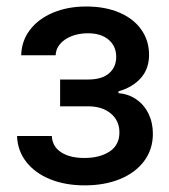

<svg xmlns="http://www.w3.org/2000/svg" viewBox="-20 -557 519 588"><path d="M238.3 -73.2Q285.6 -73.2 315.7 -93Q345.7 -112.8 345.7 -151.4Q345.7 -187.5 319.3 -209.5Q293 -231.4 250 -231.4H164.1V-313.5H250Q292 -313.5 314 -332.5Q335.9 -351.6 335.9 -382.8Q335.9 -415.5 312.7 -435.3Q289.6 -455.1 249 -455.1Q221.7 -455.1 199.2 -446.3Q176.8 -437.5 163.8 -422.1Q150.9 -406.7 150.4 -387.7H44.9Q45.9 -431.6 71.8 -465.6Q97.7 -499.5 142.6 -518.3Q187.5 -537.1 244.1 -537.1Q302.2 -537.1 345.9 -518.3Q389.6 -499.5 413.1 -465.8Q436.5 -432.1 436.5 -388.7Q436.5 -346.7 411.4 -318.1Q386.2 -289.6 342.8 -277.3V-271.5Q373 -269.5 397.2 -252.9Q421.4 -236.3 434.8 -208.7Q448.2 -181.2 448.2 -147.5Q448.2 -99.6 421.4 -63.7Q394.5 -27.8 347.2 -8.5Q299.8 10.7 239.3 10.7Q180.7 10.7 134.3 -7.8Q87.9 -26.4 60.8 -60.8Q33.7 -95.2 32.2 -140.6H138.7Q140.1 -108.4 167 -90.8Q193.8 -73.2 238.3 -73.2Z"/></svg>

Font: Pretendard Medium
Style: Regular
Weight: 500
Designer: Base glyphs from Inter by Rasmus Andersson; Hangeul glyphs from Noto Sans CJK(Source Han Sans) by Jang Soo-young and Kan
Foundry: Kil Hyung-jin
Version: Version 1.309